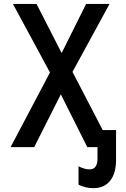

<svg xmlns="http://www.w3.org/2000/svg" viewBox="-20 -745 640 972"><path d="M377.5 190V97Q394.5 105 407.5 108.8Q420.5 112.5 435 112.5Q453.5 112.5 463.5 98.5Q473.5 84.5 473.5 60.5V0H422L288 -267.5L153 0H33.5L233 -378L45.5 -725H165L292 -476.5L416 -725H534.5L347 -381L500 -86.5H567.5V65Q567.5 132 537.8 169.8Q508 207.5 452.5 207.5Q412.5 207.5 377.5 190Z"/></svg>

Font: JuliaMono Medium
Style: Regular
Weight: 500
Monospace: yes
Designer: cormullion
Foundry: corm
Version: Version 0.054; ttfautohint (v1.8.4)